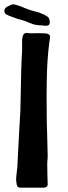

<svg xmlns="http://www.w3.org/2000/svg" viewBox="-37 -858 314 886"><path d="M193 -755Q193 -739 174 -739Q169 -739 155 -741Q144 -740 120 -745L98 -753Q75 -763 58.5 -767Q42 -771 36 -774Q23 -778 5.5 -785Q-12 -792 -14 -797Q-17 -803 -17 -808Q-17 -822 2 -830Q16 -838 24 -838Q31 -838 40.5 -834.5Q50 -831 55 -830Q83 -818 99.5 -812.5Q116 -807 141 -801Q145 -799 157 -794.5Q169 -790 179 -783.5Q189 -777 191 -768Q193 -758 193 -755ZM140 -705Q162 -705 172 -704Q184 -703 189 -699Q194 -695 194 -688Q194 -683 193 -677Q192 -671 191 -666Q180 -581 179 -491Q178 -465 178 -411L179 -290Q180 -275 180 -259L181 -219Q183 -167 183 -142Q183 -123 182 -119Q181 -115 181 -96L182 -41Q183 -29 183 -11Q184 2 175.5 5.5Q167 9 153 8H62Q47 9 43 1.5Q39 -6 38 -23Q36 -30 40 -60Q44 -88 44 -108Q44 -115 51 -243Q57 -337 57 -346L59 -444L61 -535L63 -589L65 -625V-667Q65 -706 85 -706Q90 -706 93 -705Q106 -704 118.5 -704.5Q131 -705 140 -705Z"/></svg>

Font: Barrio
Style: Regular
Weight: 400
Designer: Pablo Cosgaya & Sergio Jimenez
Foundry: Pablo Cosgaya & Sergio Jimenez
Version: Version 1.005